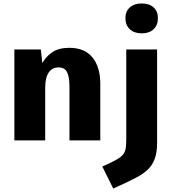

<svg xmlns="http://www.w3.org/2000/svg" viewBox="-20 -816 1007 1116"><path d="M63.5 0V-528.3H217.3L226.1 -449.2Q246.6 -487.3 284.2 -512.7Q321.8 -538.1 383.3 -538.1Q472.2 -538.1 517.6 -481.9Q563 -425.8 563 -328.1V0H383.8V-305.2Q383.8 -352.1 376.7 -377.9Q369.6 -403.8 355.5 -414.1Q341.3 -424.3 319.8 -424.3Q303.2 -424.3 289.3 -417.7Q275.4 -411.1 264.9 -397Q254.4 -382.8 248.5 -359.9Q242.7 -336.9 242.7 -303.7V0ZM638.2 279.8 574.7 151.9 620.6 130.9Q662.1 111.3 682.1 95.2Q702.1 79.1 708 57.4Q713.9 35.6 713.9 -0.5V-528.3H893.1V15.6Q893.1 71.8 878.7 109.1Q864.3 146.5 836.9 171.6Q809.6 196.8 770.5 217Q731.4 237.3 682.1 259.8ZM803.7 -622.1Q760.3 -622.1 734.6 -646Q709 -669.9 709 -710.9Q709 -750 734.6 -772.9Q760.3 -795.9 803.7 -795.9Q847.7 -795.9 872.8 -772.9Q897.9 -750 897.9 -710.9Q897.9 -669.9 872.8 -646Q847.7 -622.1 803.7 -622.1Z"/></svg>

Font: Comme ExtraBold
Style: Regular
Weight: 800
Version: Version 1.000;gftools[0.9.27]